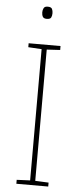

<svg xmlns="http://www.w3.org/2000/svg" viewBox="-61 -939 404 972"><g transform="rotate(5 141.5 -453.5)"><path d="M223 0H61V-20L129 -23V-690L61 -694V-714H223V-694L155 -690V-23L223 -20ZM141 -907Q159 -907 163.5 -897.5Q168 -888 168 -876Q168 -863 163.5 -854Q159 -845 141 -845Q126 -845 121 -854Q116 -863 116 -876Q116 -888 121 -897.5Q126 -907 141 -907Z"/></g></svg>

Font: Noto Sans Kannada Thin
Style: Regular
Weight: 100
Designer: Jelle Bosma - Monotype Design Team
Foundry: Monotype Imaging Inc.
Version: Version 2.005; ttfautohint (v1.8.4.7-5d5b)